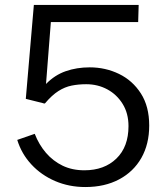

<svg xmlns="http://www.w3.org/2000/svg" viewBox="-20 -743 671 774"><path d="M116.5 -723H539L537 -654H185L165.5 -404.5Q200.5 -440.5 245 -456Q289.5 -471.5 341.5 -471.5Q405 -471.5 459.8 -445Q514.5 -418.5 548 -366.2Q581.5 -314 581.5 -237Q581.5 -162 549.8 -106.2Q518 -50.5 460 -19.8Q402 11 324 11Q258.5 11 202.5 -13Q146.5 -37 106.8 -79.8Q67 -122.5 49.5 -179L120 -203.5Q137 -160 165.2 -127Q193.5 -94 232.2 -75.2Q271 -56.5 320 -56.5Q400.5 -56.5 449.2 -103.8Q498 -151 498 -234.5Q498 -286 474.5 -324Q451 -362 412.5 -382.8Q374 -403.5 327.5 -403.5Q296.5 -403.5 269 -398Q241.5 -392.5 215.5 -376Q189.5 -359.5 161.5 -326.5Q159 -325.5 158 -325.5Q157 -325.5 154 -327L84 -344.5Z"/></svg>

Font: Public Sans Thin Light
Style: Regular
Weight: 300
Version: Version 1.007